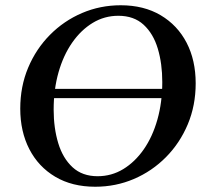

<svg xmlns="http://www.w3.org/2000/svg" viewBox="-20 -700 791 730"><path d="M439 -680Q527 -680 591 -642Q655 -604 689.5 -537.5Q724 -471 724 -383Q724 -299 694 -227.5Q664 -156 611 -102.5Q558 -49 489 -19.5Q420 10 342 10Q254 10 190 -28Q126 -66 91.5 -133Q57 -200 57 -287Q57 -371 87 -442.5Q117 -514 170 -567.5Q223 -621 292 -650.5Q361 -680 439 -680ZM351 -30Q404 -30 448.5 -57Q493 -84 526.5 -132Q560 -180 578.5 -245.5Q597 -311 597 -388Q597 -458 580 -515Q563 -572 526 -606Q489 -640 430 -640Q377 -640 332.5 -613Q288 -586 254.5 -538Q221 -490 202.5 -425Q184 -360 184 -283Q184 -213 201.5 -155.5Q219 -98 256 -64Q293 -30 351 -30ZM137 -362H654L651 -327H135Z"/></svg>

Font: Brygada 1918 SemiBold
Style: Italic
Weight: 600
Italic angle: -8°
Designer: Mateusz Machalski | Borys Kosmynka | Przemek Hoffer
Foundry: NIEPODLEGLA 2018
Version: Version 3.006